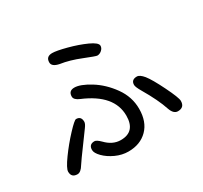

<svg xmlns="http://www.w3.org/2000/svg" viewBox="-162 -986 1324 1254"><g transform="rotate(-30 500.0 -359.5)"><path d="M659.2 -646.5Q659.2 -628.9 643.6 -614.7Q627.9 -600.6 609.4 -600.6Q599.6 -600.6 519.5 -632.8Q437.5 -666 369.1 -675.8Q314.5 -686.5 314.5 -718.8Q314.5 -762.7 361.3 -762.7Q392.6 -762.7 466.8 -743.2Q541 -723.6 600.1 -696.8Q659.2 -669.9 659.2 -646.5ZM356.4 -97.7Q406.2 -45.9 466.8 -45.9Q577.1 -45.9 577.1 -167Q577.1 -324.2 370.1 -411.1Q330.1 -427.7 330.1 -452.1Q330.1 -495.1 374 -495.1Q418 -495.1 490.2 -450.7Q562.5 -406.2 617.2 -330.1Q671.9 -253.9 671.9 -164.1Q671.9 -66.4 617.2 -11.2Q562.5 43.9 472.7 43.9Q424.8 43.9 377.9 22.5Q331.1 1 300.8 -29.8Q270.5 -60.5 270.5 -84Q270.5 -126 312.5 -126Q328.1 -126 356.4 -97.7ZM812.5 -320.3Q840.8 -285.2 887.2 -190.9Q933.6 -96.7 933.6 -72.3Q933.6 -22.5 883.8 -22.5Q851.6 -22.5 835 -69.3Q808.6 -149.4 744.1 -258.8Q720.7 -298.8 720.7 -314.5Q720.7 -353.5 763.7 -353.5Q785.2 -353.5 812.5 -320.3ZM319.3 -269.5Q319.3 -254.9 301.8 -231.4L188.5 -76.2L160.2 -35.2Q135.7 5.9 110.4 5.9Q64.5 5.9 64.5 -39.1Q64.5 -63.5 111.8 -128.9Q159.2 -194.3 213.9 -252.9Q268.6 -311.5 281.2 -311.5Q319.3 -311.5 319.3 -269.5Z"/></g></svg>

Font: FakePearl
Style: Regular
Weight: 400
Version: Version 1.2